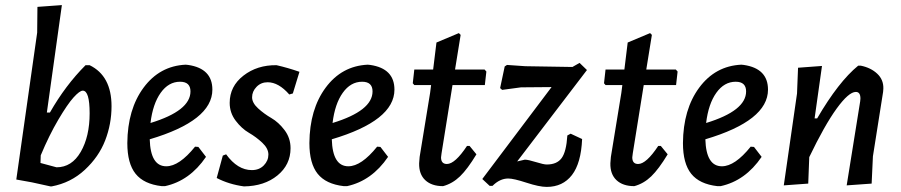

<svg xmlns="http://www.w3.org/2000/svg" viewBox="-20 -724 3537 754"><path d="M332 -468Q418 -426 418 -307Q418 -237 393 -172.5Q368 -108 313 -57Q258 -6 183 8H178L105 -8L44 -19L126 -596L127 -697L223 -704L164 -282H176Q237 -389 316 -468ZM305 -368Q293 -368 269 -341.5Q245 -315 209 -254Q173 -193 140 -114L139 -84L202 -67Q262 -67 297 -127.5Q332 -188 332 -279Q332 -368 305 -368Z M789 -108Q725 -14 628 7H615Q545 -1 512.5 -41.5Q480 -82 480 -162Q481 -295 544 -380Q607 -465 709 -470L719 -469Q814 -455 814 -372Q814 -250 568 -177Q571 -71 633 -71Q684 -71 746 -148L759 -147ZM687 -403Q642 -403 611 -359.5Q580 -316 571 -241Q728 -289 728 -365Q728 -403 687 -403Z M1066 -468Q1110 -458 1156 -442L1130 -357L1116 -353Q1074 -401 1031 -401Q1005 -401 987.5 -383Q970 -365 970 -342Q970 -320 993.5 -298.5Q1017 -277 1045.5 -260.5Q1074 -244 1097.5 -213Q1121 -182 1121 -142Q1121 -77 1069.5 -35Q1018 7 938 8Q879 0 831 -25L855 -113L868 -118Q913 -56 969 -56Q998 -56 1016 -74.5Q1034 -93 1034 -117Q1034 -141 1010 -163.5Q986 -186 957.5 -202.5Q929 -219 905.5 -250Q882 -281 882 -320Q882 -385 936 -427Q990 -469 1066 -468Z M1504 -108Q1440 -14 1343 7H1330Q1260 -1 1227.5 -41.5Q1195 -82 1195 -162Q1196 -295 1259 -380Q1322 -465 1424 -470L1434 -469Q1529 -455 1529 -372Q1529 -250 1283 -177Q1286 -71 1348 -71Q1399 -71 1461 -148L1474 -147ZM1402 -403Q1357 -403 1326 -359.5Q1295 -316 1286 -241Q1443 -289 1443 -365Q1443 -403 1402 -403Z M1720 7Q1675 7 1650 -16.5Q1625 -40 1626 -83L1628 -108L1669 -359L1673 -390H1607L1601 -397L1607 -451H1681L1694 -557L1782 -594L1789 -587L1767 -451H1883L1890 -443L1884 -390H1757L1714 -122L1712 -106Q1712 -80 1735 -80Q1767 -80 1814 -151H1824L1851 -118Q1816 -60 1786.5 -31.5Q1757 -3 1720 7Z M2256 -477 2285 -449 2011 -90 2041 -97Q2054 -97 2084.5 -87.5Q2115 -78 2127 -78Q2167 -78 2185.5 -103Q2204 -128 2208 -192L2221 -199L2266 -178Q2262 -83 2226 -36.5Q2190 10 2127 10Q2098 10 2047.5 -6.5Q1997 -23 1976 -23Q1943 -23 1914 6H1903L1874 -21L2146 -382L2026 -381L1952 -371L1944 -378L1962 -463L1971 -469L2043 -464L2228 -461Z M2471 7Q2426 7 2401 -16.5Q2376 -40 2377 -83L2379 -108L2420 -359L2424 -390H2358L2352 -397L2358 -451H2432L2445 -557L2533 -594L2540 -587L2518 -451H2634L2641 -443L2635 -390H2508L2465 -122L2463 -106Q2463 -80 2486 -80Q2518 -80 2565 -151H2575L2602 -118Q2567 -60 2537.5 -31.5Q2508 -3 2471 7Z M2971 -108Q2907 -14 2810 7H2797Q2727 -1 2694.5 -41.5Q2662 -82 2662 -162Q2663 -295 2726 -380Q2789 -465 2891 -470L2901 -469Q2996 -455 2996 -372Q2996 -250 2750 -177Q2753 -71 2815 -71Q2866 -71 2928 -148L2941 -147ZM2869 -403Q2824 -403 2793 -359.5Q2762 -316 2753 -241Q2910 -289 2910 -365Q2910 -403 2869 -403Z M3058 4 3110 -357 3114 -458 3208 -465 3179 -259H3189Q3273 -403 3350 -466H3361Q3400 -458 3425 -434.5Q3450 -411 3449 -376L3448 -363L3408 -110L3403 -3L3305 4L3358 -326L3359 -337Q3359 -363 3341 -363Q3313 -363 3265.5 -297.5Q3218 -232 3158 -107L3154 -3Z"/></svg>

Font: Alegreya Sans Medium
Style: Italic
Weight: 500
Italic angle: -7°
Designer: Juan Pablo del Peral
Foundry: Huerta Tipografica
Version: Version 2.007